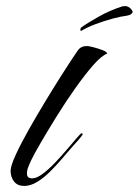

<svg xmlns="http://www.w3.org/2000/svg" viewBox="-20 -610 458 634"><path d="M60 4Q38 4 26.5 -10.5Q15 -25 15 -46Q15 -62 32 -99Q49 -136 75 -182Q101 -228 129.5 -275Q158 -322 181.5 -359Q205 -396 217 -414Q227 -429 237 -443.5Q247 -458 267 -458Q273 -458 288.5 -454Q304 -450 318.5 -444.5Q333 -439 334 -433Q315 -426 287.5 -394.5Q260 -363 228.5 -318.5Q197 -274 167.5 -226.5Q138 -179 115 -139.5Q92 -100 82 -79Q78 -70 73.5 -59Q69 -48 69 -37Q69 -21 86 -21Q101 -21 121 -36Q141 -51 162 -73Q183 -95 202 -117.5Q221 -140 234 -155Q247 -170 249 -170Q253 -170 253 -166Q253 -165 244.5 -154.5Q236 -144 226.5 -134Q217 -124 215 -121Q202 -106 184 -85Q166 -64 145.5 -43.5Q125 -23 103 -9.5Q81 4 60 4ZM248 -508Q245 -508 245.5 -513Q246 -518 248 -519Q267 -533 305 -554.5Q343 -576 384 -589L394 -590Q404 -589 411 -582Q418 -575 418 -570Q417 -567 413 -563.5Q409 -560 398 -558Q380 -556 352 -548.5Q324 -541 296 -530.5Q268 -520 250 -509Q249 -509 249 -508.5Q249 -508 248 -508Z"/></svg>

Font: Caramel
Style: Regular
Weight: 400
Designer: Robert E. Leuschke
Foundry: Robert E. Leuschke
Version: Version 1.010